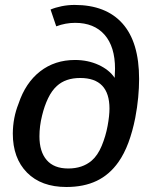

<svg xmlns="http://www.w3.org/2000/svg" viewBox="-20 -745 615 775"><path d="M248 9.8Q146.5 9.8 89.1 -48.3Q31.7 -106.4 31.7 -206.1Q32.2 -270 54.7 -326.2Q83 -411.1 142.1 -457Q201.2 -502.9 282.7 -502.9Q334.5 -502.9 377.7 -483.2Q420.9 -463.4 442.9 -430.7L444.3 -467.3Q444.3 -556.6 402.1 -604.7Q359.9 -652.8 283.2 -652.8Q244.6 -652.8 207 -638.7L184.1 -706.5Q203.6 -714.8 229.2 -720Q254.9 -725.1 281.2 -725.1Q407.7 -725.1 474.6 -649.9Q541.5 -574.7 541.5 -426.3Q541.5 -391.1 537.8 -351.8Q534.2 -312.5 525.9 -269Q515.1 -214.4 498.3 -169.2Q481.4 -124 458 -90.8Q421.9 -39.6 370.1 -14.9Q318.4 9.8 248 9.8ZM255.4 -64.9Q313 -64.9 350.1 -96.7Q374.5 -117.7 390.6 -156.5Q406.7 -195.3 414.3 -236.6Q421.9 -277.8 421.9 -306.6Q421.9 -430.2 303.7 -430.2Q244.6 -430.2 209.5 -397.9Q189 -379.4 174.1 -348.4Q159.2 -317.4 149.9 -278.8Q139.2 -236.3 139.2 -194.8Q139.2 -132.8 168.5 -98.9Q197.8 -64.9 255.4 -64.9Z"/></svg>

Font: Arimo Medium
Style: Italic
Weight: 500
Italic angle: -12°
Designer: Steve Matteson
Foundry: Monotype Imaging Inc.
Version: Version 1.33